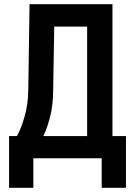

<svg xmlns="http://www.w3.org/2000/svg" viewBox="-20 -750 640 910"><path d="M23 140V-105H60Q77 -133 95 -192Q113 -251 114 -323L120 -730H513V-105H577V140H462V0H138V140ZM185 -105H393V-624H237L232 -323Q232 -250 216 -191Q200 -132 185 -105Z"/></svg>

Font: Pitagon Sans Mono
Style: Bold
Weight: 700
Monospace: yes
Designer: Travis Tran
Foundry: Pitagon
Version: Version 1.001; ttfautohint (v1.8.4.7-5d5b);gftools[0.9.26]